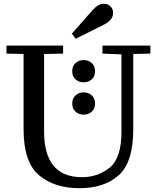

<svg xmlns="http://www.w3.org/2000/svg" viewBox="-20 -980 821 1010"><path d="M14 -740H312V-698L212 -696V-288Q212 -48 411 -48Q496 -48 557.5 -98.5Q619 -149 619 -288V-694L519 -698V-740H771V-698L681 -696V-300Q681 -126 604.5 -58Q528 10 398 10Q266 10 185 -58.5Q104 -127 104 -300V-696L14 -698ZM378 -776 358 -803 469 -929Q497 -960 527 -960Q548 -960 561.5 -946Q575 -932 575 -912Q575 -874 526 -850ZM420 -664Q445 -664 462.5 -648.5Q480 -633 480 -605Q480 -578 462.5 -562.5Q445 -547 420 -547Q395 -547 377.5 -562.5Q360 -578 360 -605Q360 -633 377.5 -648.5Q395 -664 420 -664ZM420 -494Q445 -494 462.5 -478.5Q480 -463 480 -435Q480 -408 462.5 -392.5Q445 -377 420 -377Q395 -377 377.5 -392.5Q360 -408 360 -435Q360 -463 377.5 -478.5Q395 -494 420 -494Z"/></svg>

Font: Minipax
Style: Regular
Weight: 400
Designer: Raphaël Ronot
Foundry: Velvetyne Type Foundry
Version: Version 1.000